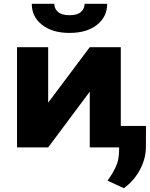

<svg xmlns="http://www.w3.org/2000/svg" viewBox="-20 -777 790 1012"><path d="M69.8 -528.3H233.9V-235.8L453.1 -528.3H616.7V0H453.1V-293.9L233.9 0H69.8ZM147.5 -756.8H266.1Q266.1 -731.4 285.9 -714.1Q305.7 -696.8 346.7 -696.8Q387.2 -696.8 406.5 -713.9Q425.8 -731 425.8 -756.8H544.9Q544.9 -688.5 491.2 -646Q437.5 -603.5 346.7 -603.5Q255.9 -603.5 201.7 -646Q147.5 -688.5 147.5 -756.8ZM749.5 -113.3 749 -2.4Q749 59.1 717.3 118.2Q685.5 177.2 632.8 214.8L546.9 175.3Q564 150.4 570.3 140.1Q576.7 129.9 587.9 107.2Q599.1 84.5 603.5 60.8Q607.9 37.1 607.9 8.3V-113.3Z"/></svg>

Font: Bert Sans Black
Style: Regular
Weight: 900
Designer: Christian Robertson, Adam Twardoch, & Cristiano Sobral
Foundry: Google
Version: Version 12.135;January 10, 2020;FontCreator 12.0.0.2547 64-b